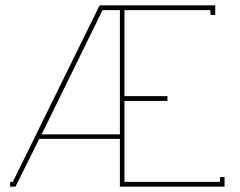

<svg xmlns="http://www.w3.org/2000/svg" viewBox="-20 -699 897 719"><path d="M446 -339V-661H768V-643H786V-679H353L28 -18H18V0H38L127 -179H429V0H821V-36H804V-18H446V-321H607V-339ZM429 -196H136L364 -661H429Z"/></svg>

Font: Rawengulk
Style: Light
Weight: 300
Version: Version 0.9